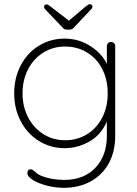

<svg xmlns="http://www.w3.org/2000/svg" viewBox="-20 -700 655 920"><path d="M532 -479V-49Q532 27 501 83Q470 139 414 169.5Q358 200 286 200Q246 200 205 189.5Q164 179 137.5 162.5Q111 146 111 129Q111 121 115.5 116Q120 111 128 111Q134 111 146 121Q160 135 177 142Q226 162 288 162Q382 162 437 104Q492 46 492 -49V-118Q465 -54 408.5 -22Q352 10 290 10Q222 10 166.5 -24.5Q111 -59 79.5 -119Q48 -179 48 -253Q48 -327 79.5 -387Q111 -447 166.5 -481Q222 -515 290 -515Q357 -515 412.5 -479.5Q468 -444 492 -394V-479Q492 -487 497.5 -493Q503 -499 512 -499Q521 -499 526.5 -493Q532 -487 532 -479ZM496 -253Q496 -319 469.5 -370Q443 -421 396.5 -449Q350 -477 292 -477Q234 -477 187.5 -448Q141 -419 114.5 -368Q88 -317 88 -253Q88 -189 114.5 -138Q141 -87 187.5 -57.5Q234 -28 292 -28Q350 -28 396.5 -56.5Q443 -85 469.5 -136Q496 -187 496 -253ZM423 -668Q423 -662 417 -656L336 -570Q328 -558 312 -558H302Q286 -558 278 -570L197 -655Q191 -661 191 -667Q191 -672 194.5 -675.5Q198 -679 203 -679Q210 -679 222 -669L310 -601L392 -670Q404 -680 411 -680Q416 -680 419.5 -676.5Q423 -673 423 -668Z"/></svg>

Font: Quicksand Light
Style: Regular
Weight: 300
Designer: Andrew Paglinawan
Foundry: Andrew Paglinawan
Version: Version 3.000